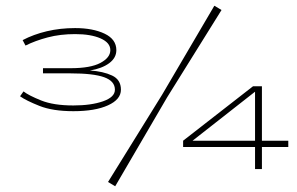

<svg xmlns="http://www.w3.org/2000/svg" viewBox="-20 -579 1036 670"><path d="M357 56 546 -249 728 -559 753 -544 563 -239 382 71ZM402 -266Q402 -232 357 -211.5Q312 -191 236 -191Q164 -191 117.5 -209.5Q71 -228 50 -243L62 -260Q80 -246 123.5 -228.5Q167 -211 236 -211Q298 -211 339.5 -225.5Q381 -240 381 -266Q381 -296 343.5 -309.5Q306 -323 226 -323H130V-341H226Q296 -341 330.5 -359.5Q365 -378 365 -404Q365 -430 331 -445Q297 -460 242 -460Q190 -460 146.5 -448.5Q103 -437 69 -420L59 -439Q97 -459 143.5 -470Q190 -481 242 -481Q304 -481 345 -461.5Q386 -442 386 -404Q386 -377 361 -358.5Q336 -340 294 -333Q340 -330 371 -315.5Q402 -301 402 -266ZM870 11V-66H619V-88L863 -278H894V-88H986V-66H894V11ZM652 -88H870V-259Z"/></svg>

Font: BhuTuka Expanded One
Style: Regular
Weight: 400
Designer: Erin McLaughlin
Version: Version 1.000; ttfautohint (v1.8.3)